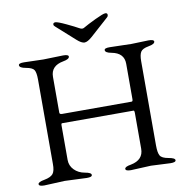

<svg xmlns="http://www.w3.org/2000/svg" viewBox="-90 -920 990 1012"><g transform="rotate(-10 405.0 -414.0)"><path d="M259.8 -821.8Q259.8 -832 272 -832Q284.2 -832 328.6 -811Q373 -790 389.6 -780.3Q406.2 -770.5 416 -776.9Q439.9 -791 483.9 -812Q527.8 -833 539.6 -833Q551.3 -833 550.8 -821.8Q550.8 -814.9 544.9 -810.1L446.8 -722.2Q421.9 -700.2 405.8 -700.2Q389.6 -700.2 365.2 -722.2L267.1 -810.1Q259.8 -815.9 259.8 -821.8ZM682.1 -551.8V-100.1Q682.1 -61 691.4 -45.4Q700.7 -29.8 735.4 -23.9Q770 -18.1 770 -6.3Q770 5.4 741.2 4.9L637.2 0L529.8 4.9Q501 4.9 501 -6.8Q501 -18.6 534.2 -23.9Q602.1 -37.1 602.1 -97.2V-287.1Q602.1 -302.2 597.2 -301.8H214.8Q210 -301.8 210 -291V-106Q210 -75.2 231.9 -52.7Q253.9 -30.3 288.1 -24.4Q322.3 -18.6 321.8 -6.3Q321.8 5.4 293 4.9L175.8 0L65.9 4.9Q37.1 4.9 37.1 -6.8Q37.1 -18.6 71.3 -24.4Q105.5 -30.8 118.2 -46.4Q130.4 -62 129.9 -99.1V-550.8Q129.9 -587.9 121.1 -602.1Q112.3 -616.2 78.1 -622.1Q43.9 -627.9 43.9 -642.1Q43.9 -653.3 73.2 -652.8L175.8 -649.9L282.2 -652.8Q311 -652.8 311 -642.1Q311 -627.9 277.8 -622.1Q210 -609.9 210 -550.8V-358.9Q210 -350.1 224.1 -350.1H595.2Q602.1 -350.1 602.1 -361.8V-551.8Q602.1 -609.9 536.1 -622.1Q502.9 -627.9 502.9 -642.1Q502.9 -653.3 532.2 -652.8L647.9 -649.9L738.8 -652.8Q767.6 -652.8 768.1 -642.1Q768.1 -627.9 734.4 -622.1Q700.7 -616.2 691.4 -600.6Q682.1 -585 682.1 -551.8Z"/></g></svg>

Font: EBGaramond
Style: Regular
Weight: 400
Version: Version 000.012g